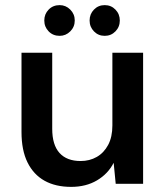

<svg xmlns="http://www.w3.org/2000/svg" viewBox="-20 -718 647 750"><path d="M258 12Q197 12 154 -12Q111 -36 87.5 -83.5Q64 -131 64 -202V-512H184V-215Q184 -152 212.5 -120.5Q241 -89 295 -89Q330 -89 358 -105Q386 -121 402.5 -152Q419 -183 419 -228V-512H539V0H432L424 -82Q402 -39 359 -13.5Q316 12 258 12ZM213 -578Q187 -578 170 -595.5Q153 -613 153 -638Q153 -663 170 -680.5Q187 -698 213 -698Q237 -698 254.5 -680.5Q272 -663 272 -638Q272 -613 254.5 -595.5Q237 -578 213 -578ZM389 -578Q364 -578 347 -595.5Q330 -613 330 -638Q330 -663 347 -680.5Q364 -698 389 -698Q414 -698 431 -680.5Q448 -663 448 -638Q448 -613 431 -595.5Q414 -578 389 -578Z"/></svg>

Font: DM Sans 12pt SemiBold
Style: Regular
Weight: 600
Version: Version 4.004;gftools[0.9.30]